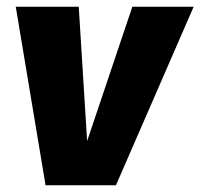

<svg xmlns="http://www.w3.org/2000/svg" viewBox="-20 -553 598 573"><path d="M558 -533H375L240 -132L215 -533H27L116 0H326Z"/></svg>

Font: Fira Sans ExtraBold
Style: Italic
Weight: 800
Italic angle: -8°
Designer: bBox Type GmbH & Carrois Corporate GbR & Edenspiekermann AG
Foundry: bBox Type GmbH & Carrois Corporate GbR & Edenspiekermann AG
Version: Version 4.301;PS 004.301;hotconv 1.0.88;makeotf.lib2.5.64775